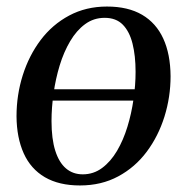

<svg xmlns="http://www.w3.org/2000/svg" viewBox="-20 -556 565 587"><path d="M394 -248.5H123L128 -283H399ZM307 -536Q371.5 -536 414.5 -510.8Q457.5 -485.5 479.2 -438Q501 -390.5 501.5 -323Q501.5 -259.5 482.8 -199.5Q464 -139.5 428.5 -92Q393 -44.5 341.5 -16.8Q290 11 224.5 11Q160.5 11 117.2 -14.2Q74 -39.5 52.5 -87.2Q31 -135 30.5 -200.5Q30.5 -265.5 49.5 -325.8Q68.5 -386 104.2 -433.5Q140 -481 191.5 -508.5Q243 -536 307 -536ZM300 -501.5Q266.5 -501.5 240.2 -482.2Q214 -463 194.5 -430Q175 -397 162.5 -356Q150 -315 143.8 -271Q137.5 -227 137.5 -186Q137.5 -131.5 149 -95.2Q160.5 -59 181.8 -41Q203 -23 233 -23Q266 -23 292.2 -42.5Q318.5 -62 337.8 -94.8Q357 -127.5 369.5 -168.2Q382 -209 388.2 -252.5Q394.5 -296 394.5 -336.5Q394.5 -385.5 385.2 -422.5Q376 -459.5 355.5 -480.5Q335 -501.5 300 -501.5Z"/></svg>

Font: Merriweather 96pt
Style: Italic
Weight: 400
Italic angle: -7.8°
Version: Version 2.101